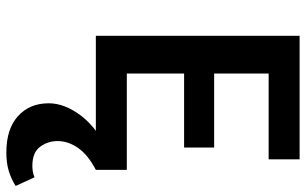

<svg xmlns="http://www.w3.org/2000/svg" viewBox="-204 -495 987 620"><g transform="rotate(90 290.0 -184.5)"><path d="M528 0H95V-658H494V-558H217V-100H528ZM134 -285V-382H456V-285ZM472 289Q396 289 354.5 251.5Q313 214 313 152Q313 100 354.5 46Q396 -8 489 -51L528 0Q480 25 457.5 57Q435 89 435 124Q435 155 453.5 180Q472 205 515 205Q524 205 533.5 203.5Q543 202 552 198L580 259Q556 274 530.5 281.5Q505 289 472 289Z"/></g></svg>

Font: Ysabeau Office
Style: Bold
Weight: 700
Designer: Christian Thalmann (Catharsis Fonts)
Version: Version 2.001;gftools[0.9.30]; featfreeze: tnum,lnum,ss02